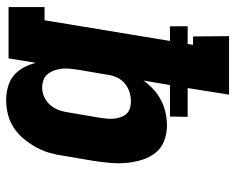

<svg xmlns="http://www.w3.org/2000/svg" viewBox="-92 -684 783 640"><g transform="rotate(90 300.0 -363.5)"><path d="M314 8Q291 8 269 2Q247 -4 231 -17.5Q215 -31 204.5 -50.5Q194 -70 189 -91L174 0H3V-120H47L116 -538H67V-597H126L129 -615H101L100 -735H295L273 -597H369L368 -538H263L248 -450Q261 -468 278 -483.5Q295 -499 315 -509Q335 -519 356 -523.5Q377 -528 398 -528Q425 -528 449.5 -518.5Q474 -509 489.5 -489Q505 -469 512.5 -444Q520 -419 522.5 -393Q525 -367 522.5 -339.5Q520 -312 516 -285L499 -185Q496 -162 489.5 -138.5Q483 -115 471 -93Q459 -71 443 -51.5Q427 -32 406 -18Q385 -4 361 2Q337 8 314 8ZM272 -112Q289 -112 305 -120Q321 -128 332 -142Q343 -156 348 -172Q353 -188 355 -204L372 -304Q374 -316 375 -328Q376 -340 375 -351.5Q374 -363 370 -374Q366 -385 359 -393Q352 -401 341 -404.5Q330 -408 318 -408Q303 -408 287.5 -403.5Q272 -399 258.5 -388Q245 -377 238 -362Q231 -347 229 -332L212 -232Q210 -218 208.5 -204.5Q207 -191 208.5 -178Q210 -165 214 -153Q218 -141 226 -131Q234 -121 246 -116.5Q258 -112 272 -112Z"/></g></svg>

Font: Iosevka Etoile Heavy
Style: Italic
Weight: 900
Italic angle: -9°
Designer: Belleve Invis
Foundry: Belleve Invis
Version: Version 22.1.2; ttfautohint (v1.8.4)